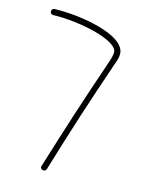

<svg xmlns="http://www.w3.org/2000/svg" viewBox="-86 -391 463 619"><g transform="rotate(15 145.5 -82.0)"><path d="M119 174C124 174 128 171 129 167C174 18 202 -69 252 -215C260 -235 261 -246 261 -252C261 -315 107 -341 20 -338C14 -338 10 -334 10 -328C10 -322 14 -318 20 -318C105 -321 241 -293 241 -252C241 -248 240 -239 234 -221C184 -75 156 12 110 161C109 162 109 163 109 164C109 170 114 174 119 174Z"/></g></svg>

Font: Mistral SingleLine Outline
Style: Regular
Weight: 300
Designer: François Chastanet, Élisa Garzelli, Anais Alves, Morgane Autin
Foundry: institut supérieur des arts et du design Toulouse / isdaT
Version: Version 1.000;Glyphs 3.3 (3337)